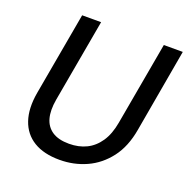

<svg xmlns="http://www.w3.org/2000/svg" viewBox="-127 -820 932 952"><g transform="rotate(20 339.0 -344.0)"><path d="M286 12Q203 12 149.5 -20.5Q96 -53 75 -114.5Q54 -176 69 -262L147 -700H247L169 -262Q159 -204 170 -163.5Q181 -123 214 -101Q247 -79 303 -79Q354 -79 394 -98.5Q434 -118 461.5 -158.5Q489 -199 500 -262L578 -700H678L601 -262Q585 -168 538.5 -107.5Q492 -47 426.5 -17.5Q361 12 286 12Z"/></g></svg>

Font: DM Sans 20pt Medium
Style: Italic
Weight: 500
Italic angle: -10°
Version: Version 4.004;gftools[0.9.30]